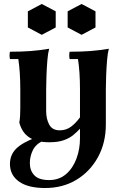

<svg xmlns="http://www.w3.org/2000/svg" viewBox="-20 -720 626 965"><path d="M228 -5Q166 -5 128.5 -28.5Q91 -52 77 -104Q80 -119 81 -139Q82 -159 82 -174V-270Q82 -359 72 -423H30Q26 -442 30 -460Q88 -460 134 -463.5Q180 -467 227 -475Q221 -453 218 -416Q215 -379 213.5 -339.5Q212 -300 212 -270V-162Q212 -122 227.5 -93.5Q243 -65 280 -65Q312 -65 336 -82.5Q360 -100 382 -130V-73Q368 -58 349 -42Q330 -26 301 -15.5Q272 -5 228 -5ZM330 -460Q388 -460 434 -463.5Q480 -467 527 -475Q521 -453 518 -416Q515 -379 513.5 -339.5Q512 -300 512 -270V-95Q512 -2 472 70.5Q432 143 363.5 184Q295 225 207 225Q121 225 75.5 192.5Q30 160 30 104Q30 59 60.5 28Q91 -3 163 -30L198 -13Q160 4 145 35Q130 66 130 100Q130 137 152.5 161Q175 185 227 185Q277 185 311.5 155.5Q346 126 364 78Q382 30 382 -25V-270Q382 -359 372 -423H330Q326 -442 330 -460ZM190 -700 260 -663V-582L190 -545L120 -582V-663ZM390 -700 460 -663V-582L390 -545L320 -582V-663Z"/></svg>

Font: Poltawski Nowy
Style: Bold
Weight: 700
Designer: Adam Pótawski, Mateusz Machalski, Borys Kosmynka, Ania Wieluska
Foundry: Capitalics.wtf
Version: Version 1.001;gftools[0.9.25]